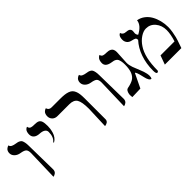

<svg xmlns="http://www.w3.org/2000/svg" viewBox="87 -1280 2007 2007"><g transform="rotate(-45 1091.0 -276.5)"><path d="M179.2 5.9 184.6 4.9C188.2 4.2 192.5 2.8 197.8 0.5C203 -1.8 208.2 -4.9 213.4 -8.8C218.6 -12.7 223 -18.3 226.6 -25.6C230.1 -33 231.9 -41.3 231.9 -50.8L226.1 -405.8C226.1 -425 224.7 -441.2 221.9 -454.3C219.2 -467.5 215.9 -477.9 212.2 -485.4C208.4 -492.8 202.2 -498.9 193.6 -503.7C185 -508.4 177.3 -511.6 170.7 -513.2C164 -514.8 153.8 -516.8 140.1 -519C132.3 -520.3 126.1 -521.6 121.6 -522.9C117 -524.3 111.1 -526.4 103.8 -529.3C96.4 -532.2 90.7 -536.2 86.4 -541.3C82.2 -546.3 79.4 -552.2 78.1 -559.1L72.8 -557.6C69.2 -557 64.9 -555.2 60.1 -552.2C55.2 -549.3 50.2 -545.7 45.2 -541.3C40.1 -536.9 35.8 -530.5 32.2 -522.2C28.6 -513.9 26.9 -504.6 26.9 -494.1C26.9 -474 34.7 -456.4 50.3 -441.4C65.9 -426.4 86.1 -417 110.8 -413.1C139.8 -408.5 160 -401.4 171.4 -391.6C183.1 -381.5 189 -363 189 -335.9Z M436.5 -243.2C451.8 -251.3 464.9 -262.8 475.8 -277.6C486.7 -292.4 494.6 -308.3 499.5 -325.4C504.4 -342.5 507.8 -357.9 509.8 -371.6C511.7 -385.3 512.7 -398.4 512.7 -411.1C512.7 -442.1 510.1 -465.2 504.9 -480.5C499.7 -495.8 491 -506.3 479 -512.2C467 -518.1 448.9 -521 424.8 -521C414.4 -521 406.3 -521.2 400.6 -521.7C394.9 -522.2 388.1 -523.5 380.1 -525.6C372.2 -527.8 366 -531.6 361.8 -537.1C357.6 -542.6 354.8 -550 353.5 -559.1L349.1 -558.1C346.2 -557.5 342.7 -555.7 338.6 -552.7C334.6 -549.8 330.5 -546 326.4 -541.3C322.3 -536.5 318.8 -529.4 315.9 -519.8C313 -510.2 311.5 -499.2 311.5 -486.8C311.5 -465 318.8 -447.9 333.5 -435.5C348.1 -423.2 369.1 -416.3 396.5 -415C421.5 -413.7 440.9 -408.5 454.6 -399.4C468.6 -390 475.6 -377.1 475.6 -360.8C475.6 -309.1 460.6 -272.1 430.7 -250Z M935.1 12.2 940.9 11.7C944.5 11.4 949 10.3 954.3 8.3C959.7 6.3 965 3.9 970.2 1C975.4 -2 979.9 -6.4 983.6 -12.5C987.4 -18.5 989.3 -25.4 989.3 -33.2V-344.2C989.3 -368.7 988.1 -389.6 985.8 -407C983.6 -424.4 979.5 -439.9 973.6 -453.4C967.8 -466.9 960.4 -477.9 951.7 -486.3C942.9 -494.8 931.3 -501.6 917 -506.8C902.7 -512 886.6 -515.7 868.7 -517.8C850.7 -519.9 829.3 -521 804.2 -521H678.2C651.9 -521 635.6 -533 629.4 -557.1L624.5 -555.7C620.9 -555 616.8 -553.2 612.1 -550.3C607.3 -547.4 602.5 -543.5 597.7 -538.8C592.8 -534.1 588.6 -527.2 585.2 -518.1C581.8 -509 580.1 -498.5 580.1 -486.8C580.1 -466 587.2 -448.5 601.3 -434.3C615.5 -420.2 634.1 -413.1 657.2 -413.1H832C875.3 -413.1 904.9 -400.1 920.7 -374.3C936.4 -348.4 944.3 -301.6 944.3 -233.9Z M1222.2 5.9 1227.5 4.9C1231.1 4.2 1235.5 2.8 1240.7 0.5C1245.9 -1.8 1251.1 -4.9 1256.3 -8.8C1261.6 -12.7 1266 -18.3 1269.5 -25.6C1273.1 -33 1274.9 -41.3 1274.9 -50.8L1269 -405.8C1269 -425 1267.7 -441.2 1264.9 -454.3C1262.1 -467.5 1258.9 -477.9 1255.1 -485.4C1251.4 -492.8 1245.2 -498.9 1236.6 -503.7C1227.9 -508.4 1220.3 -511.6 1213.6 -513.2C1206.9 -514.8 1196.8 -516.8 1183.1 -519C1175.3 -520.3 1169.1 -521.6 1164.6 -522.9C1160 -524.3 1154.1 -526.4 1146.7 -529.3C1139.4 -532.2 1133.6 -536.2 1129.4 -541.3C1125.2 -546.3 1122.4 -552.2 1121.1 -559.1L1115.7 -557.6C1112.1 -557 1107.9 -555.2 1103 -552.2C1098.1 -549.3 1093.2 -545.7 1088.1 -541.3C1083.1 -536.9 1078.8 -530.5 1075.2 -522.2C1071.6 -513.9 1069.8 -504.6 1069.8 -494.1C1069.8 -474 1077.6 -456.4 1093.3 -441.4C1108.9 -426.4 1129.1 -417 1153.8 -413.1C1182.8 -408.5 1203 -401.4 1214.4 -391.6C1226.1 -381.5 1231.9 -363 1231.9 -335.9Z M1561.5 -295.9C1561.5 -308.6 1562.9 -334.1 1565.7 -372.3C1568.4 -410.6 1569.8 -435.9 1569.8 -448.2C1569.8 -462.9 1567.5 -475.2 1563 -485.1C1558.4 -495 1551.8 -502.4 1543.2 -507.3C1534.6 -512.2 1525.8 -515.5 1516.8 -517.3C1507.9 -519.1 1497.6 -520 1485.8 -520C1477.1 -520 1470.2 -520.3 1465.3 -520.8C1460.4 -521.2 1454.3 -522.4 1447 -524.2C1439.7 -526 1433.8 -529.4 1429.4 -534.4C1425 -539.5 1422 -546.1 1420.4 -554.2L1415.5 -552.7C1412.6 -551.8 1409 -549.6 1404.8 -546.1C1400.6 -542.7 1396.3 -538.4 1392.1 -533.2C1387.9 -528 1384.2 -520.3 1381.1 -510.3C1378 -500.2 1376.5 -488.8 1376.5 -476.1C1376.5 -440.3 1402.5 -418.3 1454.6 -410.2C1466.3 -408.5 1475.7 -406.8 1482.9 -405C1490.1 -403.2 1497.6 -399.9 1505.4 -395C1513.2 -390.1 1519.1 -383.8 1523.2 -376C1527.3 -368.2 1530.7 -357.6 1533.4 -344.2C1536.2 -330.9 1537.6 -314.8 1537.6 -295.9C1537.6 -250.7 1532 -214.7 1520.8 -188C1509.5 -161.3 1493.4 -141.7 1472.4 -129.2C1451.4 -116.6 1422.2 -106.9 1384.8 -100.1C1367.2 -96.2 1355.5 -78.5 1349.6 -46.9C1349 -43 1348.6 -37.6 1348.6 -30.8C1348.6 -25.2 1349.1 -19 1350.1 -12.2C1351.1 -5.4 1351.6 -1.3 1351.6 0L1473.6 -3.9L1547.9 -158.2H1554.7C1560.9 -147.8 1566.7 -132.5 1572.3 -112.3C1577.8 -92.1 1582.3 -73.8 1585.7 -57.4C1589.1 -40.9 1594.5 -26.3 1601.8 -13.4C1609.1 -0.6 1618 5.9 1628.4 5.9C1634 -2.3 1636.7 -14.2 1636.7 -29.8C1636.7 -39.9 1635.4 -51.6 1632.8 -64.9C1628.3 -87.4 1620 -112.8 1607.9 -141.1C1595.5 -169.8 1584.7 -197 1575.4 -222.9C1566.2 -248.8 1561.5 -273.1 1561.5 -295.9Z M1953.6 -533.2C1949.4 -488.9 1917 -450.5 1856.4 -418C1851.9 -420.9 1848.1 -425.8 1845.2 -432.6C1842.3 -439.5 1840.8 -446.3 1840.8 -453.1C1840.8 -457 1841.3 -461.8 1842.3 -467.3C1843.3 -472.8 1843.8 -478.7 1843.8 -484.9C1843.8 -492 1842.5 -498.2 1840.1 -503.4C1837.6 -508.6 1834.8 -512.6 1831.5 -515.4C1828.3 -518.1 1823.9 -520.5 1818.4 -522.5C1812.8 -524.4 1808 -525.6 1804 -526.1C1799.9 -526.6 1794.8 -527.2 1788.6 -527.8C1779.8 -528.8 1772.5 -530 1766.6 -531.5C1760.7 -533 1754.5 -536.5 1747.8 -542.2C1741.1 -547.9 1736.7 -555.5 1734.4 -564.9L1731 -564C1728.7 -563.3 1725.8 -561.7 1722.4 -559.1C1719 -556.5 1715.7 -552.9 1712.4 -548.3C1709.1 -543.8 1706.4 -537 1704.1 -528.1C1701.8 -519.1 1700.7 -508.8 1700.7 -497.1C1700.7 -478.8 1706.1 -463 1716.8 -449.5C1727.5 -436 1742.8 -427.1 1762.7 -422.9C1785.2 -418 1799.8 -413.1 1806.6 -408.2C1813.8 -402.7 1817.4 -393.6 1817.4 -380.9C1779.3 -339.5 1750.2 -289.7 1730 -231.4C1709.8 -173.2 1699.7 -110 1699.7 -42C1699.7 -10.7 1705.4 4.9 1716.8 4.9C1721 4.9 1725 3.3 1728.8 0C1732.5 -3.3 1734.4 -6.2 1734.4 -8.8C1734.4 -137.7 1756.8 -235.4 1801.8 -301.8C1822.9 -334 1847.9 -359.6 1876.7 -378.7C1905.5 -397.7 1932.8 -407.2 1958.5 -407.2C1999.8 -407.2 2033.9 -391.2 2060.5 -359.1C2087.2 -327.1 2100.6 -287.8 2100.6 -241.2C2100.6 -201.2 2092 -154.1 2074.7 -100.1H1867.7L1831.5 0H2075.7L2104.5 -83C2108.1 -93.8 2111.8 -106.6 2115.7 -121.6C2119.6 -136.6 2123.8 -157 2128.2 -182.9C2132.6 -208.7 2134.8 -231.8 2134.8 -252C2134.8 -285.2 2130.9 -317.3 2123 -348.4C2115.2 -379.5 2104 -408 2089.4 -433.8C2074.7 -459.7 2055.7 -481.5 2032.2 -499.3C2008.8 -517 1982.6 -528.3 1953.6 -533.2Z"/></g></svg>

Font: Linux Biolinum G
Style: Bold
Weight: 700
Designer: Philipp H. Poll
Foundry: Philipp H. Poll
Version: Version 1.1.0